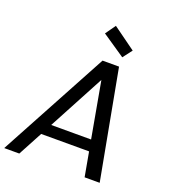

<svg xmlns="http://www.w3.org/2000/svg" viewBox="-179 -1032 1015 1149"><g transform="rotate(20 328.0 -458.0)"><path d="M466 -155H161L78 0H-18L356 -693H461L590 0H494ZM389 -582 199 -226H453ZM360 -916 505 -811 460 -752 314 -851Z"/></g></svg>

Font: SVN-Poppins
Style: Italic
Weight: 400
Italic angle: -10°
Designer: Ninad Kale (Devanagari), Jonny Pinhorn (Latin)
Foundry: Indian Type Foundry
Version: Version 3.002 2017; ttfautohint (v1.8.3)